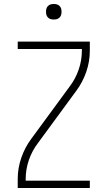

<svg xmlns="http://www.w3.org/2000/svg" viewBox="-20 -944 540 964"><path d="M69 0V-46Q69 -100 87 -152Q105 -204 137 -247L330 -510Q359 -548 375 -594.5Q391 -641 391 -689V-698H69V-735H431V-689Q431 -635 413 -583Q395 -531 363 -488L170 -225Q141 -187 125 -140.5Q109 -94 109 -46V-37H431V0ZM250 -846Q242 -846 234.5 -848Q227 -850 221 -856Q215 -862 213 -869.5Q211 -877 211 -885Q211 -893 213 -900.5Q215 -908 221 -914Q227 -920 234.5 -922Q242 -924 250 -924Q258 -924 265.5 -922Q273 -920 279 -914Q285 -908 287 -900.5Q289 -893 289 -885Q289 -877 287 -869.5Q285 -862 279 -856Q273 -850 265.5 -848Q258 -846 250 -846Z"/></svg>

Font: Iosevka Curly Extralight
Style: Regular
Weight: 200
Monospace: yes
Designer: Belleve Invis
Foundry: Belleve Invis
Version: Version 22.1.2; ttfautohint (v1.8.4)